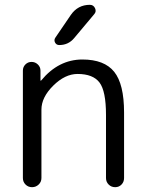

<svg xmlns="http://www.w3.org/2000/svg" viewBox="-20 -777 605 797"><path d="M75 -38V-484Q75 -499 85.5 -509.5Q96 -520 111 -520Q126 -520 137 -509.5Q148 -499 148 -484V-443Q148 -442 149 -442Q150 -442 151 -443Q223 -530 322 -530Q413 -530 454 -479Q495 -428 495 -310V-38Q495 -22 484.5 -11Q474 0 458 0Q442 0 431 -11Q420 -22 420 -38V-300Q420 -399 393 -434.5Q366 -470 302 -470Q250 -470 201 -421.5Q152 -373 152 -322V-38Q152 -22 140.5 -11Q129 0 113 0Q97 0 86 -11Q75 -22 75 -38ZM274 -715Q303 -757 353 -757Q368 -757 374.5 -743Q381 -729 371 -718L288 -619Q264 -590 226 -590Q214 -590 208.5 -600.5Q203 -611 210 -621Z"/></svg>

Font: Rounded Mplus 1c
Style: Regular
Weight: 400
Version: Version 1.059.20150529